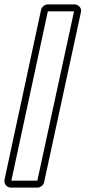

<svg xmlns="http://www.w3.org/2000/svg" viewBox="-43 -799 391 879"><path d="M9 60Q-7 60 -16 49Q-25 38 -22 22L145 -754Q147 -764 156.5 -771.5Q166 -779 176 -779H296Q312 -779 321.5 -768Q331 -757 327 -741L159 35Q157 45 148 52.5Q139 60 128 60ZM128 28 296 -747H176L9 28Z"/></svg>

Font: Lichte PostBus
Style: Regular
Weight: 400
Designer: Peter Wiegel
Version: Version 1.001